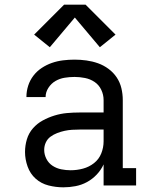

<svg xmlns="http://www.w3.org/2000/svg" viewBox="-20 -793 640 821"><path d="M251 8Q219 8 187.5 0Q156 -8 132.5 -29Q109 -50 98 -81Q87 -112 87 -143Q87 -171 95 -197.5Q103 -224 121 -244.5Q139 -265 163 -278Q187 -291 213 -299Q239 -307 266 -309.5Q293 -312 321 -312H423V-365Q423 -388 413 -409Q403 -430 384.5 -442.5Q366 -455 343.5 -459.5Q321 -464 299 -464Q277 -464 256 -460.5Q235 -457 217 -446.5Q199 -436 187 -417.5Q175 -399 175 -378Q175 -378 175 -378Q175 -378 175 -378H93Q93 -378 93 -378.5Q93 -379 93 -379Q93 -403 100.5 -426.5Q108 -450 123 -469.5Q138 -489 158.5 -502.5Q179 -516 202 -524Q225 -532 249.5 -535Q274 -538 299 -538Q324 -538 349.5 -534.5Q375 -531 399 -522.5Q423 -514 444 -498.5Q465 -483 479 -462Q493 -441 499 -416Q505 -391 505 -365V-74H562V0H423V-90Q412 -66 393.5 -46.5Q375 -27 352 -14.5Q329 -2 303 3Q277 8 251 8ZM282 -65Q309 -65 335 -72Q361 -79 382 -95.5Q403 -112 413 -137Q423 -162 423 -189V-239H321Q304 -239 288 -238Q272 -237 256 -233.5Q240 -230 224.5 -224Q209 -218 196 -208.5Q183 -199 176 -184Q169 -169 169 -152Q169 -132 178.5 -113.5Q188 -95 205 -84Q222 -73 242 -69Q262 -65 282 -65ZM193 -591 126 -645 254 -773H346L474 -645L407 -591L300 -718Z"/></svg>

Font: Iosevka Slab Extended
Style: Regular
Weight: 400
Width: 7
Monospace: yes
Designer: Belleve Invis
Foundry: Belleve Invis
Version: Version 11.1.1; ttfautohint (v1.8.3)